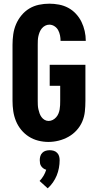

<svg xmlns="http://www.w3.org/2000/svg" viewBox="-20 -763 540 1043"><path d="M243 8Q215 8 187.5 1Q160 -6 136.5 -21Q113 -36 95 -58Q77 -80 66.5 -106Q56 -132 52 -159.5Q48 -187 48 -215V-520Q48 -548 52 -576.5Q56 -605 67 -631Q78 -657 96.5 -679.5Q115 -702 139 -716.5Q163 -731 191 -737Q219 -743 248 -743Q274 -743 300.5 -738Q327 -733 350.5 -720.5Q374 -708 392.5 -688Q411 -668 422.5 -644.5Q434 -621 440 -594.5Q446 -568 446 -541H309Q309 -556 306 -571Q303 -586 296 -599Q289 -612 276 -620.5Q263 -629 248 -629Q236 -629 225.5 -623.5Q215 -618 207.5 -609Q200 -600 195.5 -589Q191 -578 188.5 -566.5Q186 -555 185.5 -543.5Q185 -532 185 -520V-215Q185 -204 185.5 -192.5Q186 -181 188.5 -169.5Q191 -158 195 -147Q199 -136 205.5 -127Q212 -118 222 -112Q232 -106 244 -106Q256 -106 266.5 -111.5Q277 -117 285 -126Q293 -135 297.5 -146Q302 -157 304 -168.5Q306 -180 306.5 -191.5Q307 -203 307 -215V-297H250V-411H444V-215Q444 -186 441 -157.5Q438 -129 427 -103Q416 -77 396.5 -55.5Q377 -34 352 -20Q327 -6 299 1Q271 8 243 8ZM239 260 195 220Q207 208 216.5 192Q226 176 231 159Q223 157 216 152Q209 147 204 140Q199 133 197.5 124.5Q196 116 196 107Q196 96 199 85.5Q202 75 210 67Q218 59 228.5 56Q239 53 250 53Q261 53 271.5 56Q282 59 290 67Q298 75 301 85.5Q304 96 304 107Q304 128 300 149.5Q296 171 288 190.5Q280 210 267.5 228Q255 246 239 260Z"/></svg>

Font: Iosevka SS18 Heavy
Style: Regular
Weight: 900
Monospace: yes
Designer: Belleve Invis
Foundry: Belleve Invis
Version: Version 25.1.1; ttfautohint (v1.8.4)